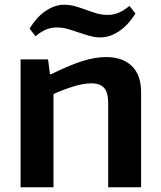

<svg xmlns="http://www.w3.org/2000/svg" viewBox="-20 -791 679 811"><path d="M67 -540H183L191 -478H197Q274 -516 328 -533Q382 -550 428 -550Q498 -550 537 -512Q576 -474 576 -401V0H437V-354Q437 -400 420 -419.5Q403 -439 366 -439Q334 -439 292.5 -426.5Q251 -414 206 -394V0H67ZM105 -670Q136 -721 174.5 -746Q213 -771 250 -771Q275 -771 298 -764.5Q321 -758 343.5 -749.5Q366 -741 388.5 -734.5Q411 -728 435 -728Q458 -728 479.5 -736.5Q501 -745 527 -766L552 -734Q521 -684 482 -658.5Q443 -633 405 -633Q381 -633 358 -639.5Q335 -646 312 -654Q289 -662 266 -668.5Q243 -675 220 -675Q197 -675 175.5 -666.5Q154 -658 130 -638Z"/></svg>

Font: Encode Sans Normal
Style: SemiBold
Weight: 600
Designer: Pablo Impallari, Andres Torresi
Foundry: Pablo Impallari, Andres Torresi
Version: Version 1.000; ttfautohint (v1.00) -l 8 -r 50 -G 200 -x 14 -